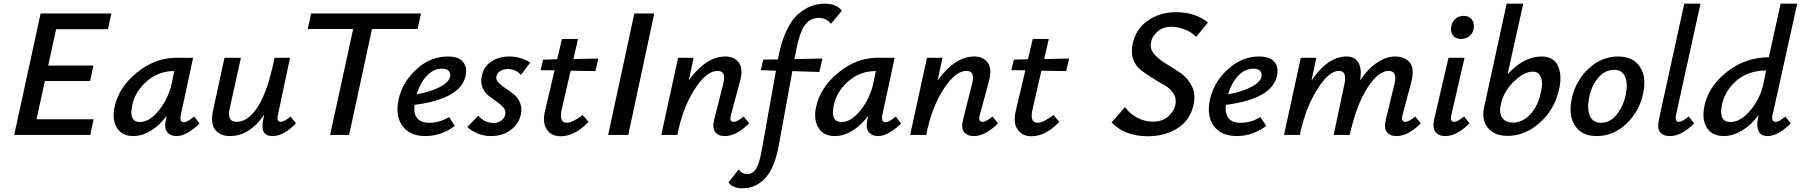

<svg xmlns="http://www.w3.org/2000/svg" viewBox="-20 -731 9755 1040"><path d="M565 -573H284L241 -376H486L468 -292H223L178 -85H487L469 0H57L200 -658H583Z M1032 -100 1061 -62Q990 6 937 6Q902 6 885 -16.5Q868 -39 879 -85L883 -104Q845 -52 797 -23Q749 6 702 6Q641 6 613.5 -38.5Q586 -83 600 -149Q622 -257 721 -337.5Q820 -418 932 -418H1026L960 -111Q951 -69 976 -69Q996 -69 1032 -100ZM738 -70Q790 -70 841 -133.5Q892 -197 910 -278L924 -346H921Q838 -346 773 -289Q708 -232 694 -149Q681 -70 738 -70Z M1554 -100 1583 -63Q1517 6 1456 6Q1386 6 1406 -85L1411 -110Q1332 6 1227 6Q1173 6 1145.5 -28Q1118 -62 1135 -137L1196 -418H1285L1225 -147Q1207 -71 1262 -71Q1325 -71 1378.5 -156Q1432 -241 1467 -418H1551L1486 -111Q1476 -71 1501 -71Q1519 -71 1554 -100Z M2260 -658 2242 -574H1995L1871 0H1768L1893 -574H1647L1665 -658Z M2405 -425Q2465 -425 2488.5 -395Q2512 -365 2502 -320Q2475 -195 2225 -163Q2215 -66 2305 -66Q2363 -66 2412 -97L2444 -49Q2370 6 2284 6Q2200 6 2160 -48.5Q2120 -103 2139 -192Q2160 -287 2236 -356Q2312 -425 2405 -425ZM2418 -315Q2422 -330 2412.5 -344.5Q2403 -359 2374 -359Q2327 -359 2290.5 -319Q2254 -279 2237 -220Q2313 -234 2362 -259.5Q2411 -285 2418 -315Z M2640 6Q2566 6 2511 -43L2571 -104Q2604 -65 2654 -65Q2679 -65 2696 -78.5Q2713 -92 2717 -112Q2721 -132 2707 -148.5Q2693 -165 2671 -180Q2649 -195 2627 -212Q2605 -229 2593.5 -257Q2582 -285 2590 -321Q2600 -370 2641 -397.5Q2682 -425 2740 -425Q2797 -425 2853 -393L2801 -325Q2775 -357 2729 -357Q2705 -357 2688.5 -345.5Q2672 -334 2669 -317Q2665 -300 2680 -284Q2695 -268 2718 -253Q2741 -238 2763 -220.5Q2785 -203 2797 -174Q2809 -145 2801 -109Q2789 -59 2746 -26.5Q2703 6 2640 6Z M3071 -348 3023 -140Q3006 -66 3050 -66Q3081 -66 3136 -108L3168 -71Q3094 7 3017 7Q2967 7 2942 -29.5Q2917 -66 2932 -130L2984 -350L2908 -351L2922 -408L2998 -410L3024 -520H3111L3086 -411L3221 -414L3205 -346Z M3274 0 3416 -658H3524L3383 0Z M4008 -100 4038 -63Q3969 6 3907 6Q3870 6 3853.5 -16.5Q3837 -39 3849 -85L3898 -279Q3915 -347 3867 -347Q3806 -347 3741.5 -246Q3677 -145 3649 0H3562L3653 -418H3737L3711 -296Q3805 -425 3909 -425Q3959 -425 3983 -390.5Q4007 -356 3988 -289L3940 -111Q3928 -71 3955 -71Q3973 -71 4008 -100Z M4447 -711Q4512 -711 4540 -673L4481 -602Q4456 -634 4415 -634Q4367 -634 4338 -592.5Q4309 -551 4288 -436L4283 -411L4435 -414L4418 -341L4272 -346L4197 64Q4187 119 4169 161.5Q4151 204 4131 227.5Q4111 251 4086.5 265.5Q4062 280 4042.5 284.5Q4023 289 4003 289Q3948 289 3926 257L3981 187Q3999 212 4029 212Q4054 212 4072.5 187.5Q4091 163 4105 89L4183 -348L4101 -351L4114 -408L4194 -409V-411Q4210 -500 4239 -562.5Q4268 -625 4304.5 -655.5Q4341 -686 4375 -698.5Q4409 -711 4447 -711Z M4832 -100 4861 -62Q4790 6 4737 6Q4702 6 4685 -16.5Q4668 -39 4679 -85L4683 -104Q4645 -52 4597 -23Q4549 6 4502 6Q4441 6 4413.5 -38.5Q4386 -83 4400 -149Q4422 -257 4521 -337.5Q4620 -418 4732 -418H4826L4760 -111Q4751 -69 4776 -69Q4796 -69 4832 -100ZM4538 -70Q4590 -70 4641 -133.5Q4692 -197 4710 -278L4724 -346H4721Q4638 -346 4573 -289Q4508 -232 4494 -149Q4481 -70 4538 -70Z M5356 -100 5386 -63Q5317 6 5255 6Q5218 6 5201.5 -16.5Q5185 -39 5197 -85L5246 -279Q5263 -347 5215 -347Q5154 -347 5089.5 -246Q5025 -145 4997 0H4910L5001 -418H5085L5059 -296Q5153 -425 5257 -425Q5307 -425 5331 -390.5Q5355 -356 5336 -289L5288 -111Q5276 -71 5303 -71Q5321 -71 5356 -100Z M5621 -348 5573 -140Q5556 -66 5600 -66Q5631 -66 5686 -108L5718 -71Q5644 7 5567 7Q5517 7 5492 -29.5Q5467 -66 5482 -130L5534 -350L5458 -351L5472 -408L5548 -410L5574 -520H5661L5636 -411L5771 -414L5755 -346Z M6347 -166Q6353 -199 6336 -225.5Q6319 -252 6288.5 -269Q6258 -286 6223.5 -307.5Q6189 -329 6160 -351Q6131 -373 6118 -411Q6105 -449 6116 -498Q6135 -578 6200.5 -621.5Q6266 -665 6349 -665Q6455 -665 6523 -609L6459 -531Q6435 -557 6397 -571.5Q6359 -586 6325 -586Q6278 -586 6248.5 -559Q6219 -532 6214 -499Q6208 -464 6234.5 -435Q6261 -406 6300.5 -383Q6340 -360 6378 -333Q6416 -306 6437 -261.5Q6458 -217 6444 -159Q6425 -78 6357 -35.5Q6289 7 6198 7Q6072 7 6001 -68L6074 -151Q6099 -115 6140 -93.5Q6181 -72 6225 -72Q6276 -72 6308 -100.5Q6340 -129 6347 -166Z M6800 -425Q6860 -425 6883.5 -395Q6907 -365 6897 -320Q6870 -195 6620 -163Q6610 -66 6700 -66Q6758 -66 6807 -97L6839 -49Q6765 6 6679 6Q6595 6 6555 -48.5Q6515 -103 6534 -192Q6555 -287 6631 -356Q6707 -425 6800 -425ZM6813 -315Q6817 -330 6807.5 -344.5Q6798 -359 6769 -359Q6722 -359 6685.5 -319Q6649 -279 6632 -220Q6708 -234 6757 -259.5Q6806 -285 6813 -315Z M7646 -100 7676 -63Q7607 6 7545 6Q7508 6 7491.5 -16.5Q7475 -39 7487 -85L7534 -279Q7550 -347 7501 -347Q7446 -347 7386.5 -254.5Q7327 -162 7291 0H7204L7263 -279Q7277 -347 7232 -347Q7178 -347 7116 -248.5Q7054 -150 7024 -16L7021 0H6935L7026 -418H7110L7084 -294Q7171 -425 7274 -425Q7320 -425 7339 -390Q7358 -355 7347 -296Q7390 -359 7439.5 -392Q7489 -425 7537 -425Q7590 -425 7616.5 -392Q7643 -359 7625 -289L7578 -111Q7566 -71 7593 -71Q7611 -71 7646 -100Z M7895 -520Q7865 -520 7850 -539.5Q7835 -559 7841 -589Q7846 -614 7864 -629.5Q7882 -645 7908 -645Q7938 -645 7953 -624.5Q7968 -604 7962 -574Q7957 -549 7938.5 -534.5Q7920 -520 7895 -520ZM7809 6Q7772 6 7755 -17Q7738 -40 7749 -87L7826 -418H7913L7842 -111Q7832 -71 7857 -71Q7875 -71 7910 -100L7940 -63Q7871 6 7809 6Z M8330 -425Q8398 -425 8420.5 -370.5Q8443 -316 8423 -238Q8397 -133 8318 -64Q8239 5 8147 5Q8074 5 8039 -39Q8004 -83 8019 -150L8141 -711H8231L8146 -329Q8235 -425 8330 -425ZM8322 -212Q8331 -245 8332.5 -273Q8334 -301 8322 -322Q8310 -343 8283 -343Q8237 -343 8183.5 -292.5Q8130 -242 8113 -179L8109 -163Q8099 -118 8117.5 -92.5Q8136 -67 8175 -67Q8224 -67 8264 -106.5Q8304 -146 8322 -212Z M8629 6Q8548 6 8511.5 -50Q8475 -106 8493 -192Q8512 -290 8583 -357.5Q8654 -425 8744 -425Q8825 -425 8862 -370.5Q8899 -316 8881 -228Q8862 -131 8791.5 -62.5Q8721 6 8629 6ZM8652 -66Q8702 -66 8738 -111.5Q8774 -157 8787 -222Q8798 -280 8782 -316.5Q8766 -353 8723 -353Q8675 -353 8637.5 -310.5Q8600 -268 8587 -198Q8576 -138 8592.5 -102Q8609 -66 8652 -66Z M9026 6Q8946 6 8966 -85L9103 -711H9191L9059 -111Q9051 -71 9074 -71Q9092 -71 9127 -100L9157 -63Q9088 6 9026 6Z M9598 -71Q9617 -71 9650 -100L9680 -63Q9612 6 9553 6Q9518 6 9505.5 -21Q9493 -48 9503 -93L9506 -108Q9466 -54 9416 -24Q9366 6 9317 6Q9256 6 9227 -37Q9198 -80 9211 -151Q9232 -261 9332.5 -340.5Q9433 -420 9561 -421L9625 -711H9715L9582 -111Q9572 -71 9598 -71ZM9353 -70Q9409 -70 9462.5 -135Q9516 -200 9532 -278L9546 -349H9545Q9449 -349 9384 -292.5Q9319 -236 9305 -151Q9292 -70 9353 -70Z"/></svg>

Font: EauTestInfant Semibold
Style: Italic
Weight: 600
Italic angle: -12°
Designer: Christian Thalmann (Catharsis Fonts)
Version: Version 0.001;PS 000.001;hotconv 1.0.88;makeotf.lib2.5.64775